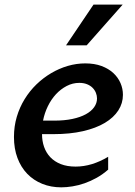

<svg xmlns="http://www.w3.org/2000/svg" viewBox="-20 -802 584 832"><path d="M245.6 9.8Q200.7 9.8 163.1 -5.4Q125.5 -20.5 98.1 -48.8Q70.8 -77.1 55.7 -117.4Q40.5 -157.7 40.5 -208.5Q40.5 -254.4 52.7 -295.7Q64.9 -336.9 86.7 -372.3Q108.4 -407.7 137.9 -436.3Q167.5 -464.8 201.9 -485.1Q236.3 -505.4 273.9 -516.4Q311.5 -527.3 349.6 -527.3Q389.6 -527.3 420.2 -515.9Q450.7 -504.4 471.2 -485.4Q491.7 -466.3 502.2 -441.9Q512.7 -417.5 512.7 -391.1Q512.7 -354.5 492.7 -323.5Q472.7 -292.5 434.3 -269.5Q396 -246.6 339.6 -233.6Q283.2 -220.7 210.9 -220.7H162.1Q162.1 -190.9 171.1 -165.3Q180.2 -139.6 198.2 -120.6Q216.3 -101.6 243.7 -90.8Q271 -80.1 307.6 -80.1Q342.8 -80.1 378.2 -90.8Q413.6 -101.6 448.7 -122.6V-66.9Q425.3 -46.4 399.2 -31.7Q373 -17.1 346.4 -7.8Q319.8 1.5 293.9 5.6Q268.1 9.8 245.6 9.8ZM323.7 -442.9Q294.9 -442.9 269 -429.4Q243.2 -416 222.4 -393.6Q201.7 -371.1 187.3 -341.6Q172.9 -312 166.5 -279.3H214.8Q259.3 -279.3 293.7 -286.6Q328.1 -293.9 351.8 -306.9Q375.5 -319.8 387.9 -337.4Q400.4 -355 400.4 -375.5Q400.4 -387.7 395.5 -399.9Q390.6 -412.1 381.1 -421.6Q371.6 -431.2 357.2 -437Q342.8 -442.9 323.7 -442.9ZM266.1 -605.5 385.3 -782.2H511.7L355.5 -605.5Z"/></svg>

Font: Proza Libre
Style: Medium Italic
Weight: 500
Designer: Jasper de Waard
Foundry: Jasper de Waard
Version: Version 1.000; ttfautohint (v1.4.1.8-43bc)